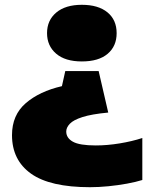

<svg xmlns="http://www.w3.org/2000/svg" viewBox="-20 -580 634 800"><path d="M321 -560Q389.5 -560 427.8 -528.5Q466 -497 466 -442Q466 -387.5 428.5 -355.8Q391 -324 321 -324Q251.5 -324 213.8 -356.5Q176 -389 176 -442Q176 -495.5 214.5 -527.8Q253 -560 321 -560ZM391 -284 431 -111Q361.5 -104.5 323.5 -92.2Q285.5 -80 270.8 -64.2Q256 -48.5 256 -32Q256 -5 283.8 10.5Q311.5 26 379 26Q426.5 26 478.5 17.5Q530.5 9 573 -5V170Q546 178.5 509 185.2Q472 192 431.8 196Q391.5 200 355 200Q188.5 200 109.2 143.5Q30 87 30 -17Q30 -100.5 87.2 -150Q144.5 -199.5 238 -221L252 -284Z"/></svg>

Font: Encode Sans Expanded Black
Style: Regular
Weight: 900
Width: 7
Designer: Multiple Designers
Foundry: Impallari Type
Version: Version 3.000; ttfautohint (v1.8.3) -l 8 -r 50 -G 200 -x 14 